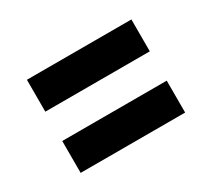

<svg xmlns="http://www.w3.org/2000/svg" viewBox="-76 -557 645 584"><g transform="rotate(-30 246.5 -264.5)"><path d="M63 -101V-213H430V-101ZM63 -316V-428H430V-316Z"/></g></svg>

Font: Lobster Two
Style: Bold
Weight: 700
Designer: Pablo Impallari
Foundry: Pablo Impallari. www.impallari.com
Version: Version 1.006